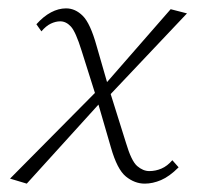

<svg xmlns="http://www.w3.org/2000/svg" viewBox="-20 -435 478 459"><path d="M326 4Q302 4 281 -13Q260 -30 245 -83L211 -200L175 -314Q161 -359 149.5 -371.5Q138 -384 124 -384Q113 -384 101.5 -378.5Q90 -373 79 -360L67 -377Q84 -396 102 -405.5Q120 -415 138 -415Q160 -415 178 -397Q196 -379 211 -325L239 -228L281 -94Q294 -50 308 -38Q322 -26 337 -26Q352 -26 366 -32Q380 -38 392 -52L407 -35Q385 -13 365 -4.5Q345 4 326 4ZM44 4 4 -8 218 -224 229 -200ZM235 -200 223 -224 388 -413 427 -403Z"/></svg>

Font: Ysabeau ExtraLight
Style: Italic
Weight: 250
Italic angle: -12°
Version: Version 2.000;gftools[0.9.27.dev2+g8671c4b]